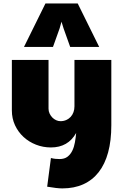

<svg xmlns="http://www.w3.org/2000/svg" viewBox="-20 -844 708 1099"><path d="M240.2 -824.2H424.8L547.9 -575.2H381.8L343.8 -681.6L332 -719.7L321.3 -681.6L283.2 -575.2H117.2ZM416 -83Q369.6 0 271.5 0Q226.6 0 186 -15.9Q145.5 -31.7 114.7 -60.1Q84 -88.4 65.9 -127.2Q47.9 -166 47.9 -211.9V-501H257.8V-221.7Q257.8 -207 263.9 -194.1Q270 -181.2 279.5 -171.4Q289.1 -161.6 301.3 -156Q313.5 -150.4 326.2 -150.4Q344.2 -150.4 359.1 -157Q374 -163.6 384.5 -175Q395 -186.5 400.6 -201.9Q406.2 -217.3 406.2 -235.4V-501H617.2V-127Q617.2 -39.1 598.9 28.3Q580.6 95.7 544.9 141.4Q509.3 187 457 210.7Q404.8 234.4 336.9 234.4Q321.3 234.4 299.8 231.9Q278.3 229.5 250 224.6L271.5 60.5Q284.7 64 296.9 65.2Q309.1 66.4 320.8 66.4Q349.1 66.4 366.5 53Q383.8 39.6 394 18.3Q404.3 -2.9 408.9 -29.5Q413.6 -56.2 416 -83Z"/></svg>

Font: Paytone One
Style: Regular
Weight: 400
Designer: vernon adams
Foundry: vernon adams
Version: 1.000